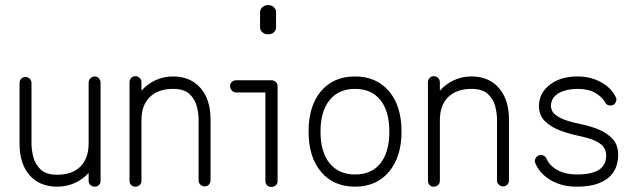

<svg xmlns="http://www.w3.org/2000/svg" viewBox="-20 -722 2502 756"><path d="M205 13Q136 13 96.5 -32Q57 -77 57 -156V-395Q57 -405 63.5 -412Q70 -419 80 -419Q90 -419 97 -412Q104 -405 104 -395V-156Q104 -133 111 -104.5Q118 -76 139.5 -55Q161 -34 205 -34Q264 -34 296.5 -66Q329 -98 329 -158V-396Q329 -406 336 -413.5Q343 -421 353 -421Q363 -421 369.5 -413.5Q376 -406 376 -396V-10Q376 0 369.5 6.5Q363 13 353 13Q343 13 336 6.5Q329 0 329 -10V-41Q306 -16 274.5 -1.5Q243 13 205 13Z M513 13Q503 13 496.5 6.5Q490 0 490 -10V-398Q490 -408 496.5 -415Q503 -422 513 -422Q523 -422 530 -415Q537 -408 537 -398V-365Q560 -391 592 -406Q624 -421 661 -421Q730 -421 769.5 -375.5Q809 -330 809 -252V-12Q809 -2 802.5 5Q796 12 786 12Q776 12 769 5Q762 -2 762 -12V-252Q762 -275 755 -303Q748 -331 726.5 -351.5Q705 -372 661 -372Q603 -372 570 -340Q537 -308 537 -249V-10Q537 0 530 6.5Q523 13 513 13Z M1048 14Q1038 14 1031.5 7.5Q1025 1 1025 -9V-358H910Q900 -358 893 -365.5Q886 -373 886 -383Q886 -393 893 -399.5Q900 -406 910 -406H1048Q1059 -406 1066 -399.5Q1073 -393 1073 -383V-9Q1073 1 1066 7.5Q1059 14 1048 14ZM1036 -587Q1022 -587 1013 -595Q1004 -603 1004 -613V-675Q1004 -685 1013 -693.5Q1022 -702 1036 -702Q1050 -702 1058.5 -693.5Q1067 -685 1067 -675V-613Q1067 -603 1058.5 -595Q1050 -587 1036 -587Z M1378 13Q1293 13 1244 -45.5Q1195 -104 1195 -204Q1195 -305 1244 -363Q1293 -421 1378 -421Q1462 -421 1511.5 -363Q1561 -305 1561 -204Q1561 -104 1511.5 -45.5Q1462 13 1378 13ZM1378 -35Q1443 -35 1478 -79Q1513 -123 1513 -204Q1513 -284 1478 -328Q1443 -372 1378 -372Q1314 -372 1278 -328Q1242 -284 1242 -204Q1242 -123 1278 -79Q1314 -35 1378 -35Z M1688 13Q1678 13 1671.5 6.5Q1665 0 1665 -10V-398Q1665 -408 1671.5 -415Q1678 -422 1688 -422Q1698 -422 1705 -415Q1712 -408 1712 -398V-365Q1735 -391 1767 -406Q1799 -421 1836 -421Q1905 -421 1944.5 -375.5Q1984 -330 1984 -252V-12Q1984 -2 1977.5 5Q1971 12 1961 12Q1951 12 1944 5Q1937 -2 1937 -12V-252Q1937 -275 1930 -303Q1923 -331 1901.5 -351.5Q1880 -372 1836 -372Q1778 -372 1745 -340Q1712 -308 1712 -249V-10Q1712 0 1705 6.5Q1698 13 1688 13Z M2250 13Q2193 13 2149.5 -12Q2106 -37 2088 -79Q2084 -88 2088 -97Q2092 -106 2101 -110Q2110 -114 2119 -110Q2128 -106 2132 -97Q2145 -68 2176.5 -51.5Q2208 -35 2250 -35Q2293 -35 2317 -43.5Q2341 -52 2351.5 -64.5Q2362 -77 2364.5 -89.5Q2367 -102 2367 -109Q2367 -124 2360 -138Q2353 -152 2330 -164.5Q2307 -177 2259 -187Q2225 -194 2188.5 -207Q2152 -220 2127 -243.5Q2102 -267 2102 -305Q2103 -356 2145 -388.5Q2187 -421 2254 -421Q2304 -421 2344.5 -399.5Q2385 -378 2404 -341Q2409 -333 2406 -323.5Q2403 -314 2395 -309Q2385 -305 2376 -307.5Q2367 -310 2363 -319Q2352 -339 2325 -355.5Q2298 -372 2254 -372Q2229 -372 2205 -365.5Q2181 -359 2165.5 -344.5Q2150 -330 2149 -304Q2149 -298 2154 -285.5Q2159 -273 2184 -259Q2209 -245 2268 -233Q2303 -226 2336.5 -212.5Q2370 -199 2392.5 -174.5Q2415 -150 2414 -109Q2414 -92 2408 -71Q2402 -50 2385 -31Q2368 -12 2335.5 0.5Q2303 13 2250 13Z"/></svg>

Font: Zen Kurenaido
Style: ARC
Weight: 400
Designer: Yoshimichi Ohira
Foundry: Positype
Version: Version 1.001